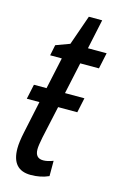

<svg xmlns="http://www.w3.org/2000/svg" viewBox="-106 -706 481 764"><g transform="rotate(15 134.0 -324.0)"><path d="M101 10Q142 10 175 -5V-68Q152 -59 134 -59Q101 -59 101 -96Q101 -111 108 -146L137 -279H216L229 -340H149L177 -470H254L268 -536H191L217 -658H162L119 -535L62 -514L53 -470H101L73 -340H21L8 -279H60L32 -147Q23 -105 23 -79Q23 10 101 10Z"/></g></svg>

Font: Noto Sans UI Condensed
Style: Italic
Weight: 400
Width: 3
Italic angle: -12°
Designer: Monotype Design Team
Foundry: Monotype Imaging Inc.
Version: Version 1.901